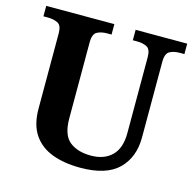

<svg xmlns="http://www.w3.org/2000/svg" viewBox="-105 -823 958 942"><g transform="rotate(15 373.5 -352.0)"><path d="M382 10Q300 10 239 -13Q178 -36 144 -86Q110 -136 110 -218V-600Q110 -640 89 -650.5Q68 -661 38 -661H16V-714H362V-661H339Q310 -661 289 -650Q268 -639 268 -596V-210Q268 -126 308.5 -93.5Q349 -61 417 -61Q484 -61 523 -99Q562 -137 562 -214V-600Q562 -640 541.5 -650.5Q521 -661 492 -661H470V-714H732V-661H709Q679 -661 658 -650Q637 -639 637 -596V-212Q637 -111 575.5 -50.5Q514 10 382 10Z"/></g></svg>

Font: Noto Serif
Style: Bold
Weight: 700
Designer: Monotype Design Team
Foundry: Monotype Imaging Inc.
Version: Version 2.014